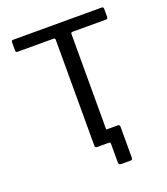

<svg xmlns="http://www.w3.org/2000/svg" viewBox="-157 -851 959 1100"><g transform="rotate(-20 322.5 -301.5)"><path d="M392 138.7Q375.7 138.7 375.7 124.2V9.2Q375.7 0 366.2 0H309.5L369.8 -85.5Q369.8 -76.3 379.2 -76.3H448.7Q460.5 -76.3 460.5 -62.7V124.6Q460.5 131.8 457.5 135.2Q454.6 138.7 446.5 138.7ZM41.8 -679V-730.6Q41.8 -736.2 44.5 -739.1Q47.2 -742 53.7 -742H591.6Q598 -742 600.8 -739.1Q603.5 -736.2 603.5 -730.6V-679Q603.5 -668.7 591.7 -668.7H388.6Q378 -668.7 378 -659.4V-13.6Q378 0 366.3 0H295.8Q282.2 0 282.2 -12.5V-658.3Q282.2 -668.7 271.9 -668.7H53.9Q41.8 -668.7 41.8 -679Z"/></g></svg>

Font: Libre Franklin Thin
Style: Regular
Weight: 100
Designer: Pablo Impallari, Rodrigo Fuenzalida, Nhung Nguyen
Foundry: Impallari Type
Version: Version 3.000